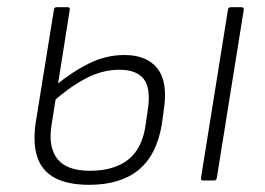

<svg xmlns="http://www.w3.org/2000/svg" viewBox="-20 -502 737 534"><path d="M228 12Q169 12 133 -7Q97 -26 84 -64.5Q71 -103 79 -159L130 -475Q131 -482 137 -482H168Q175 -482 174 -475L123 -152Q114 -92 140 -59.5Q166 -27 230 -27Q297 -27 336.5 -58Q376 -89 385 -155L391 -196Q400 -256 380 -282Q360 -308 312 -308Q264 -308 218 -283.5Q172 -259 126 -218L133 -263Q180 -302 227.5 -325.5Q275 -349 326 -349Q388 -349 417.5 -312Q447 -275 436 -199L430 -156Q416 -71 365.5 -29.5Q315 12 228 12ZM544 0Q538 0 539 -7L614 -475Q615 -482 622 -482H651Q659 -482 658 -475L583 -7Q582 0 575 0Z"/></svg>

Font: Sofia Sans ExtraLight
Style: Italic
Weight: 250
Italic angle: -9°
Version: Version 4.100-B